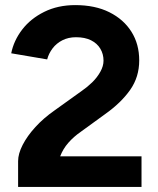

<svg xmlns="http://www.w3.org/2000/svg" viewBox="-20 -733 619 753"><path d="M51 0V-101Q51 -130 69 -165Q87 -200 119 -235Q151 -270 194 -300L300 -376Q322 -391 341.5 -410Q361 -429 373.5 -451.5Q386 -474 386 -495Q386 -521 373.5 -542Q361 -563 337 -575Q313 -587 278 -587Q248 -587 224.5 -575Q201 -563 186 -543Q171 -523 165 -500L24 -524Q34 -574 67 -617Q100 -660 153.5 -686.5Q207 -713 275 -713Q353 -713 409 -685Q465 -657 495.5 -608.5Q526 -560 526 -496Q526 -431 490.5 -380.5Q455 -330 393 -286L298 -217Q269 -197 248 -173Q227 -149 216 -120H535V0Z"/></svg>

Font: Figtree Light
Style: Bold
Weight: 700
Version: Version 2.002